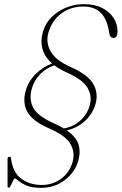

<svg xmlns="http://www.w3.org/2000/svg" viewBox="-20 -731 588 927"><path d="M176.5 176Q134 176 108.2 164.8Q82.5 153.5 69.5 142Q56.5 130.5 51 130.5Q48.5 130.5 43.2 141.8Q38 153 32.5 164Q27 175 23 175Q16.5 175 16.5 169V36Q16.5 28 24.5 26Q32 25 33 32Q41 101 82.2 131.5Q123.5 162 181.5 162Q234.5 162 275 132.2Q315.5 102.5 330.5 51Q343.5 6 320.5 -35.2Q297.5 -76.5 217 -111Q136.5 -146.5 112 -191Q87.5 -235.5 104.5 -294Q117.5 -339 152 -373.5Q186.5 -408 231.5 -424.5Q195.5 -456 185 -495.2Q174.5 -534.5 187.5 -578Q199 -618 228.5 -647.8Q258 -677.5 298.8 -694.2Q339.5 -711 385 -711Q437.5 -711 474 -692.2Q510.5 -673.5 529.2 -643Q548 -612.5 547.5 -578Q547 -548 528 -548Q512.5 -548 508.5 -566.5L502.5 -597Q480 -699.5 382.5 -699.5Q321.5 -699.5 276.5 -666.2Q231.5 -633 214 -574.5Q200 -525.5 224.8 -482.5Q249.5 -439.5 319 -408.5Q405 -370.5 430.5 -325.5Q456 -280.5 441 -228Q428 -182.5 390.8 -147.8Q353.5 -113 302.5 -101.5Q349 -69 359.5 -32.5Q370 4 358 45Q342.5 99.5 293.8 137.8Q245 176 176.5 176ZM239 -136Q266.5 -124 288 -111Q334 -118.5 367.2 -148.5Q400.5 -178.5 413 -221Q426 -265 403.2 -305.8Q380.5 -346.5 299 -382.5Q266.5 -397.5 242.5 -415.5Q203.5 -402.5 174 -372.8Q144.5 -343 133 -301Q119.5 -252 140.2 -211.5Q161 -171 239 -136Z"/></svg>

Font: Fraunces 72pt S000 Thin
Style: Italic
Weight: 100
Italic angle: -16°
Version: Version 1.000; ttfautohint (v1.8.3)